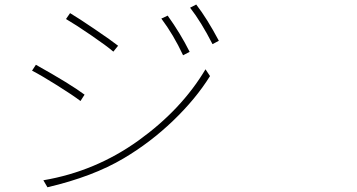

<svg xmlns="http://www.w3.org/2000/svg" viewBox="-20 -792 1540 828"><path d="M703.1 -724.6Q757.8 -648.4 797.9 -568.4L769.5 -553.7Q728.5 -641.6 675.8 -711.9ZM826.2 -772.5Q873 -711.9 923.8 -616.2L896.5 -601.6Q847.7 -697.3 799.8 -758.8ZM282.2 -735.4Q318.4 -713.9 389.6 -665.5Q460.9 -617.2 489.3 -594.7L468.8 -569.3Q440.4 -593.8 373.5 -639.6Q306.6 -685.5 264.6 -710ZM167 -14.6Q391.6 -52.7 577.1 -186Q762.7 -319.3 866.2 -493.2L885.7 -463.9Q824.2 -365.2 726.6 -271.5Q628.9 -177.7 513.7 -109.4Q380.9 -30.3 184.6 15.6ZM134.8 -512.7Q283.2 -429.7 344.7 -383.8L327.1 -356.4Q294.9 -380.9 226.6 -423.8Q158.2 -466.8 118.2 -487.3Z"/></svg>

Font: Bpmf Zihi Sans ExtraLight
Style: ExtraLight
Weight: 250
Foundry: But Ko
Version: Version 1.320